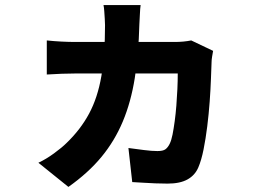

<svg xmlns="http://www.w3.org/2000/svg" viewBox="-20 -654 1040 755"><path d="M533 -634Q531 -621 530 -596.5Q529 -572 528 -558Q525 -441 510 -347Q495 -253 463 -176.5Q431 -100 379 -37Q327 26 249 81L131 -14Q161 -28 192.5 -51Q224 -74 242 -92Q297 -145 330.5 -207.5Q364 -270 378.5 -354Q393 -438 393 -555Q393 -564 392 -579.5Q391 -595 390 -610Q389 -625 387 -634ZM818 -454Q816 -444 814 -431Q812 -418 812 -411Q811 -385 809.5 -343.5Q808 -302 804.5 -254Q801 -206 795 -157.5Q789 -109 780.5 -66.5Q772 -24 760 4Q747 35 717.5 51.5Q688 68 639 68Q616 68 591 67Q566 66 543 64.5Q520 63 500 62L485 -72Q515 -68 546 -64Q577 -60 599 -60Q621 -60 630.5 -67Q640 -74 647 -88Q654 -102 658.5 -125Q663 -148 667 -177.5Q671 -207 673.5 -239Q676 -271 677.5 -303.5Q679 -336 679 -365H274Q254 -365 223 -364Q192 -363 164 -361V-495Q192 -492 221.5 -490.5Q251 -489 274 -489H669Q684 -489 700.5 -490.5Q717 -492 732 -495Z"/></svg>

Font: Noto Sans KR ExtraBold
Style: Regular
Weight: 800
Designer: Ryoko NISHIZUKA  (kana, bopomofo & ideographs); Paul D. Hunt (Latin, Greek & Cyrillic); Sandoll Communications , Soo-you
Foundry: Adobe
Version: Version 2.004-H2;hotconv 1.0.118;makeotfexe 2.5.65603